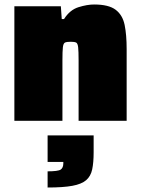

<svg xmlns="http://www.w3.org/2000/svg" viewBox="-20 -538 628 855"><path d="M44 0V-510H251L255 -453H265Q291 -494 329.5 -506Q368 -518 399 -518Q464 -518 495 -494.5Q526 -471 535 -427Q544 -383 544 -319V0H330V-269Q330 -310 328 -327.5Q326 -345 319 -348.5Q312 -352 295 -352Q277 -352 269.5 -348.5Q262 -345 260 -327.5Q258 -310 258 -269V0ZM192 297V225Q239 225 250.5 217Q262 209 262 189V183H192V65H397V140Q397 186 390.5 216.5Q384 247 363.5 264.5Q343 282 302 289.5Q261 297 192 297Z"/></svg>

Font: Saira Black
Style: Regular
Weight: 900
Designer: Hector Gatti with collaboration of the Omnibus-Type team
Foundry: Omnibus-Type
Version: Version 1.100; ttfautohint (v1.8.3)